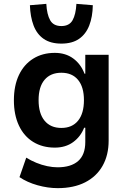

<svg xmlns="http://www.w3.org/2000/svg" viewBox="-20 -785 659 995"><path d="M279 190Q228 190 174.5 175Q121 160 81 133L116 32Q140 47 168 58.5Q196 70 224.5 76Q253 82 278 82Q348 82 385 49.5Q422 17 422 -49V-123H416Q398 -77 359 -48.5Q320 -20 264 -20Q200 -20 152 -49.5Q104 -79 78 -134.5Q52 -190 52 -265Q52 -341 78 -396Q104 -451 152 -481Q200 -511 264 -511Q320 -511 359.5 -482Q399 -453 418 -403H422V-501H543V-56Q543 19 511.5 74.5Q480 130 421 160Q362 190 279 190ZM298 -122Q354 -122 384.5 -159.5Q415 -197 415 -266Q415 -334 384.5 -371Q354 -408 298 -408Q242 -408 211 -371.5Q180 -335 180 -266Q180 -197 211 -159.5Q242 -122 298 -122ZM298 -559Q242 -559 206.5 -583.5Q171 -608 154 -653Q137 -698 135 -758L220 -765Q223 -710 240 -680Q257 -650 298 -650Q339 -650 356 -680Q373 -710 376 -765L461 -758Q460 -698 442.5 -653Q425 -608 389.5 -583.5Q354 -559 298 -559Z"/></svg>

Font: Nunito Sans 7pt SemiCondensed
Style: Bold
Weight: 700
Width: 4
Designer: Vernon Adams
Foundry: Vernon Adams
Version: Version 3.101;gftools[0.9.27]